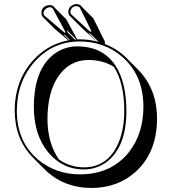

<svg xmlns="http://www.w3.org/2000/svg" viewBox="-20 -850 837 936"><path d="M411.6 -557.6Q317.9 -557.6 262.2 -474.6Q211.9 -397.9 211.4 -270.5Q211.9 -150.9 267.6 -72.3Q323.2 -34.2 389.2 -34.2Q495.6 -34.2 548.3 -133.8Q585.4 -204.6 585.9 -310.1Q585.4 -447.3 534.7 -524.4Q482.9 -557.1 411.6 -557.6ZM745.6 -272.5Q745.6 -108.4 642.1 -13.2Q554.7 65.9 425.8 66.4Q288.6 65.4 198.2 -23.9L141.6 -80.6Q52.2 -170.9 51.8 -310.1Q51.8 -460.9 147 -562Q216.8 -635.3 313 -653.3L245.6 -710.4L189 -767.1Q182.1 -774.9 182.1 -787.1Q182.1 -813 206.5 -822.3Q214.8 -825.2 223.1 -825.2Q235.4 -824.7 242.2 -817.9Q244.6 -814.9 246.1 -813L302.7 -756.3L356.4 -657.7Q362.8 -657.7 368.2 -658.2Q411.6 -658.2 451.2 -647.9L376.5 -716.3L319.8 -772.9L318.8 -773.9Q313.5 -780.8 313 -792Q313 -817.4 339.4 -827.6Q346.2 -830.1 351.1 -830.1Q367.2 -829.6 374 -822.8Q376.5 -819.8 377.9 -817.9L434.6 -761.2L489.3 -651.4Q491.7 -646.5 491.7 -640.6Q491.2 -637.7 490.7 -635.7Q551.8 -611.8 596.7 -567.4L652.8 -510.7Q745.1 -417.5 745.6 -272.5ZM317.4 -653.8Q320.8 -654.3 321.3 -654.3L295.9 -680.2Q291 -680.7 288.1 -683.1ZM344.7 -657.2Q347.7 -657.2 351.6 -657.7L305.2 -704.1Q308.6 -697.3 309.1 -692.9ZM452.6 -647.9Q457.5 -646.5 461.4 -645.5L421.9 -685.1Q415 -686 408.2 -692.4ZM323.2 -792Q323.7 -783.7 326.2 -780.8H326.7L414.6 -699.7Q419.9 -695.3 421.9 -694.8Q424.3 -695.8 424.8 -696.8Q424.3 -699.7 423.3 -703.6L369.1 -813Q362.8 -819.8 351.1 -819.8Q334.5 -819.8 325.7 -803.2Q323.2 -797.4 323.2 -792ZM191.9 -787.1Q192.4 -778.8 195.8 -774.4L294.9 -690.4L295.9 -689.9Q297.9 -691.4 298.8 -692.9Q297.9 -695.8 296.4 -699.2L237.3 -808.1Q231.4 -814.9 223.1 -814.9Q196.3 -810.5 191.9 -787.1ZM679.2 -329.1Q679.2 -482.9 575.7 -573.2Q489.7 -647.5 368.2 -647.9Q237.8 -647.9 149.4 -549.8Q62.5 -452.1 62 -310.1Q62 -158.2 167.5 -70.3Q252.4 -0.5 369.1 0Q521 0 607.4 -106.9Q678.7 -196.8 679.2 -329.1ZM355 -624Q513.2 -624 569.3 -477.5Q595.7 -407.2 596.2 -310.1Q596.2 -137.2 503.9 -63.5Q454.1 -24.4 389.2 -23.9Q283.7 -23.9 213.9 -108.9Q145.5 -193.4 145 -327.1Q145 -518.1 250.5 -591.3Q297.9 -623.5 355 -624Z"/></svg>

Font: Linux Biolinum Shadow O
Style: Regular
Weight: 400
Designer: Philipp H. Poll
Foundry: Philipp H. Poll
Version: Version 1.0.4